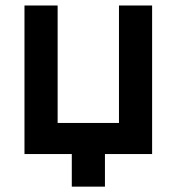

<svg xmlns="http://www.w3.org/2000/svg" viewBox="-20 -560 643 698"><path d="M241 118.5V0H69V-540H189.5V-113H412.5V-540H533V0H361.5V118.5Z"/></svg>

Font: Vela Sans Bd
Style: Bold
Weight: 700
Designer: Principal design: Mikhail Sharanda - project Manrope.
Design modification: Ravid Balaliev
Foundry: Mikhail Sharanda
Version: Version 1.001